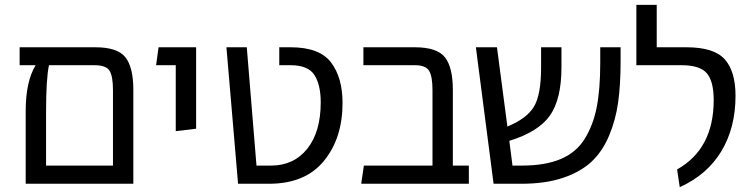

<svg xmlns="http://www.w3.org/2000/svg" viewBox="-20 -758 3111 792"><path d="M373 -563Q465 -563 497.5 -521.5Q530 -480 530 -387V0H86V-300Q86 -422 127 -489H61V-563ZM170 -75H446V-387Q446 -443 432 -466Q418 -489 370 -489H182Q170 -433 170 -295Z M705 -217V-489H624L634 -563H789V-227Z M962 0 914 -563H998L1038 -75H1098Q1192 -75 1247.5 -144.5Q1303 -214 1303 -336Q1303 -408 1277 -448.5Q1251 -489 1179 -489H1132V-563H1179Q1298 -563 1345.5 -500.5Q1393 -438 1393 -333Q1393 -188 1316 -94Q1239 0 1090 0Z M1848 -75H1914V0H1470L1481 -75H1764V-387Q1764 -443 1750 -466Q1736 -489 1692 -489H1479V-563H1691Q1783 -563 1815.5 -521.5Q1848 -480 1848 -387Z M2456 -563H2540V-506Q2540 -410 2530 -337Q2520 -264 2492.5 -198.5Q2465 -133 2420 -91Q2375 -49 2302.5 -24.5Q2230 0 2131 0H2016L1943 -563H2030L2073 -236Q2153 -269 2182.5 -318Q2212 -367 2212 -480V-563H2296V-480Q2296 -349 2248.5 -281.5Q2201 -214 2081 -177L2094 -75H2134Q2229 -75 2293 -102Q2357 -129 2392 -185.5Q2427 -242 2441.5 -316Q2456 -390 2456 -498Z M2784 14 2773 -59Q2924 -144 2924 -345Q2924 -423 2895.5 -456Q2867 -489 2792 -489H2605V-738H2689V-563H2812Q2925 -563 2969.5 -513.5Q3014 -464 3014 -363Q3014 -231 2955.5 -134Q2897 -37 2784 14Z"/></svg>

Font: FiraGO Book
Style: Regular
Weight: 350
Designer: bBox Type
Foundry: bBox Type GmbH
Version: Version 1.001;PS 001.001;hotconv 1.0.88;makeotf.lib2.5.64775